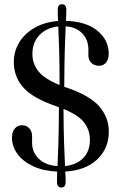

<svg xmlns="http://www.w3.org/2000/svg" viewBox="-20 -792 554 883"><path d="M282 44Q282 70.5 262 70.5Q242 70.5 242 43.5Q242 34 242.2 22.5Q242.5 11 243 -3Q180 -5.5 133 -27.2Q86 -49 60.5 -83.8Q35 -118.5 35 -159.5Q35 -184.5 47.5 -200.2Q60 -216 81.5 -216Q101 -216 114.2 -202.5Q127.5 -189 127.5 -165.5V-136Q127.5 -92 158.2 -62Q189 -32 244.5 -28Q246.5 -68.5 248.5 -132.8Q250.5 -197 251 -299Q246 -301 241 -302.5Q131 -340 87.2 -389.5Q43.5 -439 43.5 -506.5Q43.5 -556 68.5 -597Q93.5 -638 139.2 -664.2Q185 -690.5 247 -695.5Q246 -711.5 245.8 -724.2Q245.5 -737 245.5 -747.5Q245.5 -772.5 265.5 -772.5Q285 -772.5 285 -747Q285 -737 284.5 -724.8Q284 -712.5 283.5 -696Q375.5 -693.5 427.8 -650.8Q480 -608 480 -544.5Q480 -520 468 -504.8Q456 -489.5 436 -489.5Q413.5 -489.5 400 -502.8Q386.5 -516 386.5 -537.5V-564Q386.5 -608.5 358.8 -638Q331 -667.5 282 -671Q280 -630 278 -563.5Q276 -497 275.5 -393Q281 -391 286.5 -389Q394.5 -352.5 437.5 -301.5Q480.5 -250.5 480.5 -187Q480.5 -109.5 427.2 -59Q374 -8.5 280 -3Q281 11.5 281.5 23Q282 34.5 282 44ZM129 -543.5Q129 -498.5 157 -463.8Q185 -429 254 -401Q254 -501.5 252 -565.8Q250 -630 248 -670.5Q193.5 -664.5 161.2 -630.5Q129 -596.5 129 -543.5ZM393.5 -149Q393.5 -194.5 366.5 -229Q339.5 -263.5 272 -291Q272.5 -193.5 274.8 -130.8Q277 -68 279 -28.5Q332 -33.5 362.8 -65Q393.5 -96.5 393.5 -149Z"/></svg>

Font: Fraunces 144pt S050
Style: Regular
Weight: 400
Version: Version 1.000; ttfautohint (v1.8.3)